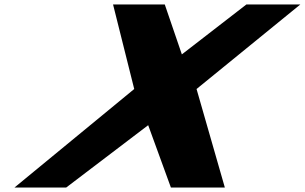

<svg xmlns="http://www.w3.org/2000/svg" viewBox="-20 -845 1373 865"><path d="M993 0 865.5 -444 1333.2 -825H1090.2L799.3 -600L722.3 -825H489.3L584.7 -444L45 0H278L647.6 -281L750 0Z"/></svg>

Font: Hussar
Style: BdSuprExtOblFive
Weight: 700
Foundry: Cannot Into Space Fonts
Version: Version 2.00